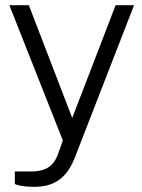

<svg xmlns="http://www.w3.org/2000/svg" viewBox="-20 -550 548 739"><path d="M112 169C181 169 235 143 269 54L496 -530H425L258 -96L91 -530H16L222 -9L201 49C188 80 166 112 93 110H37V158C37 158 54 169 112 169Z"/></svg>

Font: Cheyenne Sans Light
Style: Regular
Weight: 300
Designer: The Public Sans project authors (U.S. Web Design System), Libre Franklin designed by Pablo Impallari and Rodrigo Fuenzal
Foundry: The Cheyenne Sans Project Authors
Version: Version 2.007